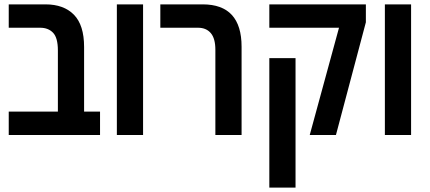

<svg xmlns="http://www.w3.org/2000/svg" viewBox="-20 -618 1969 879"><path d="M20 0V-107H245V-387Q245 -445 223 -468Q201 -491 164 -491H20V-598H188Q272 -598 318.5 -550.5Q365 -503 365 -403V-107H438V0Z M515 0V-598H635V0Z M966 0V-390Q966 -442 945 -466.5Q924 -491 887 -491H714V-598H908Q1086 -598 1086 -404V0Z M1398 0 1532 -491H1213V-598H1655V-516L1518 0ZM1213 241V-352H1333V241Z M1742 0V-598H1862V0Z"/></svg>

Font: Noto Sans Hebrew Condensed SemiBold
Style: Regular
Weight: 600
Width: 3
Designer: Monotype Design Team
Foundry: Monotype Imaging Inc.
Version: Version 2.004; ttfautohint (v1.8.4.7-5d5b)